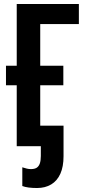

<svg xmlns="http://www.w3.org/2000/svg" viewBox="-20 -734 427 964"><path d="M166 210Q142 210 123.5 207.5Q105 205 92 200V106Q104 110 114.5 112.5Q125 115 135 115Q154 115 164.5 108Q175 101 180 86.5Q185 72 185 49V0H177V-103H299V50Q299 103 283 138.5Q267 174 237 192Q207 210 166 210ZM376 -714V-613H182V-404H298V-306H182V0H64V-306H10V-404H64V-714Z"/></svg>

Font: Noto Sans Display ExtraCondensed SemiBold
Style: Regular
Weight: 600
Width: 2
Designer: Monotype Design Team
Foundry: Monotype Imaging Inc.
Version: Version 2.003